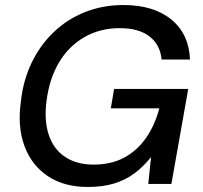

<svg xmlns="http://www.w3.org/2000/svg" viewBox="-20 -732 808 764"><path d="M330 12Q235 12 170.5 -31Q106 -74 77.5 -150.5Q49 -227 63 -327Q72 -412 106 -482.5Q140 -553 194 -604.5Q248 -656 318.5 -684Q389 -712 471 -712Q591 -712 661.5 -654.5Q732 -597 736 -495H623Q618 -553 575.5 -586.5Q533 -620 456 -620Q378 -620 315.5 -584Q253 -548 214.5 -483Q176 -418 165 -329Q155 -251 174.5 -194Q194 -137 240 -107Q286 -77 352 -77Q423 -77 474.5 -105Q526 -133 561 -183Q596 -233 614 -301H421L434 -378H729L662 0H570L581 -107Q550 -68 514 -41.5Q478 -15 433 -1.5Q388 12 330 12Z"/></svg>

Font: DM Sans 11pt Medium
Style: Italic
Weight: 500
Italic angle: -10°
Version: Version 4.004;gftools[0.9.30]